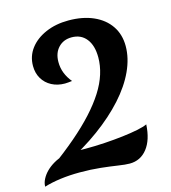

<svg xmlns="http://www.w3.org/2000/svg" viewBox="-122 -798 808 908"><g transform="rotate(-15 282.0 -344.5)"><path d="M-13 21Q-13 3 -3.5 -15.5Q6 -34 22 -50Q38 -66 59.5 -78.5Q81 -91 104.5 -98Q128 -105 152 -105Q162 -105 168.5 -104.5Q175 -104 185.5 -103.5Q196 -103 217 -103Q265 -103 312.5 -106Q360 -109 402 -114Q444 -119 476 -125.5Q508 -132 525 -140Q521 -65 488 -23Q455 19 402 19Q381 19 345.5 13.5Q310 8 263.5 3Q217 -2 162 -2Q112 -2 67 4Q22 10 -13 21ZM204 -426Q168 -426 139.5 -441Q111 -456 95 -483Q79 -510 79 -545Q79 -593 107 -630Q135 -667 184.5 -688.5Q234 -710 296 -710Q366 -710 418 -687Q470 -664 498.5 -622Q527 -580 527 -523Q527 -464 498.5 -402Q470 -340 415.5 -279.5Q361 -219 284.5 -163Q208 -107 112 -59L45 -61Q115 -112 170.5 -159.5Q226 -207 267 -252Q308 -297 335 -339.5Q362 -382 375 -423.5Q388 -465 388 -505Q388 -563 362 -596Q336 -629 290 -629Q250 -629 225 -602.5Q200 -576 200 -532Q200 -503 210 -477.5Q220 -452 239 -429Q230 -428 221 -427Q212 -426 204 -426Z"/></g></svg>

Font: Merienda
Style: Bold
Weight: 700
Designer: Eduardo Rodriguez Tunni
Foundry: Eduardo Rodriguez Tunni
Version: Version 2.001